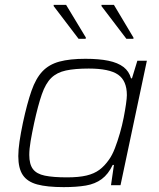

<svg xmlns="http://www.w3.org/2000/svg" viewBox="-20 -759 653 787"><path d="M241 8Q173 8 132.5 -3Q92 -14 73.5 -41.5Q55 -69 55 -119Q55 -145 60 -179Q65 -213 74 -256Q91 -335 109 -386.5Q127 -438 154 -466.5Q181 -495 223.5 -506.5Q266 -518 330 -518Q386 -518 424.5 -510Q463 -502 486 -484.5Q509 -467 517 -438H521L543 -510H582L474 0H435L447 -83H442Q424 -45 397 -25Q370 -5 332 1.5Q294 8 241 8ZM254 -32Q303 -32 334.5 -39.5Q366 -47 387.5 -63Q409 -79 427 -105Q440 -123 451 -151.5Q462 -180 471.5 -213Q481 -246 487 -277Q493 -308 496.5 -332.5Q500 -357 500 -369Q500 -428 464 -453Q428 -478 344 -478Q287 -478 250 -470Q213 -462 190 -439.5Q167 -417 151.5 -372.5Q136 -328 120 -255Q111 -213 105.5 -180.5Q100 -148 100 -124Q100 -86 115 -66Q130 -46 164 -39Q198 -32 254 -32ZM302 -600 200 -734V-739H251L332 -605L331 -600ZM498 -600 396 -734V-739H447L527 -605V-600Z"/></svg>

Font: Saira SemiExpanded ExtraLight
Style: Italic
Weight: 250
Width: 6
Italic angle: -12°
Designer: Hector Gatti with collaboration of the Omnibus-Type team
Foundry: Omnibus-Type
Version: Version 1.101